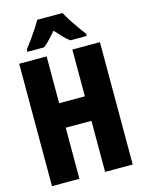

<svg xmlns="http://www.w3.org/2000/svg" viewBox="-135 -1004 801 1082"><g transform="rotate(-15 265.0 -463.5)"><path d="M30 0V-714H190V-441H340V-714H501V0H340V-298H190V0ZM92 -780Q107 -799 126.5 -826Q146 -853 164 -880.5Q182 -908 192 -927H340Q357 -894 383.5 -855.5Q410 -817 438 -780V-767H342Q324 -781 305.5 -800Q287 -819 265 -844Q243 -818 224 -798.5Q205 -779 189 -767H92Z"/></g></svg>

Font: Noto Sans Mono Condensed Black
Style: Regular
Weight: 900
Width: 3
Designer: Monotype Design Team
Foundry: Monotype Imaging Inc.
Version: Version 2.014